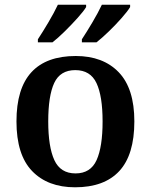

<svg xmlns="http://www.w3.org/2000/svg" viewBox="-20 -786 641 816"><path d="M299 10Q183 10 116.5 -59Q50 -128 50 -270Q50 -410 113.5 -479Q177 -548 302 -548Q418 -548 484.5 -479Q551 -410 551 -270Q551 -128 487 -59Q423 10 299 10ZM301 -49Q365 -49 390.5 -105.5Q416 -162 416 -270Q416 -378 390 -433Q364 -488 300 -488Q236 -488 210.5 -433.5Q185 -379 185 -270Q185 -162 211 -105.5Q237 -49 301 -49ZM328 -619Q349 -651 373 -691.5Q397 -732 413 -766H533V-756Q523 -739 497.5 -710Q472 -681 442.5 -652.5Q413 -624 390 -606H328ZM141 -619Q162 -651 186 -691.5Q210 -732 226 -766H346V-756Q336 -739 310 -710Q284 -681 255 -652.5Q226 -624 203 -606H141Z"/></svg>

Font: Noto Nastaliq Urdu SemiBold
Style: Regular
Weight: 600
Version: Version 3.007